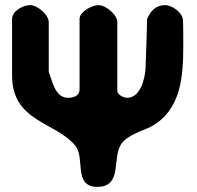

<svg xmlns="http://www.w3.org/2000/svg" viewBox="-20 -727 766 748"><path d="M97 -707C71 -707 27 -685 27 -653V-433C27 -252 196 -253 273 -160C313 -113 264 1 359 1C459 1 415 -113 453 -167C478 -202 537 -218 567 -233C688 -298 694 -434 694 -553C694 -567 694 -633 693 -647C693 -676 652 -707 623 -707C587 -707 566 -684 553 -653C553 -624 548 -489 547 -460C544 -418 527 -346 475 -346C463 -346 437 -357 437 -373V-640C437 -670 393 -707 363 -707C341 -707 290 -683 290 -653V-380C290 -351 263 -346 245 -346C195 -346 184 -410 170 -447V-640C170 -670 126 -707 97 -707Z"/></svg>

Font: Asimov Print
Style: Regular
Weight: 500
Designer: Google
Version: Version 2.000980: 2014